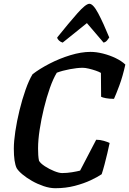

<svg xmlns="http://www.w3.org/2000/svg" viewBox="-20 -994 682 1014"><path d="M272 0Q243 0 210.5 -11Q178 -22 149 -38.5Q120 -55 98.5 -73Q77 -91 68 -106Q53 -137 53 -209Q53 -247 61 -300.5Q69 -354 83 -411.5Q97 -469 115 -520Q133 -571 152 -602Q188 -630 241 -657.5Q294 -685 351.5 -702.5Q409 -720 458 -720Q489 -720 524.5 -711Q560 -702 591 -687Q622 -672 642 -653Q628 -590 610.5 -543Q593 -496 582 -472Q557 -472 539 -475.5Q521 -479 514 -483L513 -609Q503 -615 485.5 -621Q468 -627 449 -631.5Q430 -636 417 -636Q388 -636 348.5 -628.5Q309 -621 280 -610Q261 -579 243.5 -529.5Q226 -480 212 -422.5Q198 -365 189.5 -309.5Q181 -254 181 -210Q181 -192 182 -175.5Q183 -159 186 -145Q194 -131 217 -116Q240 -101 266 -90.5Q292 -80 308 -80Q334 -80 361 -84.5Q388 -89 403 -93L488 -256Q509 -256 529 -250Q549 -244 559 -239Q554 -215 547 -185Q540 -155 532 -125Q524 -95 517 -74Q497 -60 460 -42.5Q423 -25 375 -12.5Q327 0 272 0ZM311 -769Q300 -772 291.5 -780Q283 -788 282 -796Q343 -872 388 -923Q433 -974 452 -974Q472 -974 499 -923Q526 -872 557 -796Q552 -789 545.5 -780.5Q539 -772 527 -769L439 -872Z"/></svg>

Font: Texturina 72pt 72pt Regular
Style: Bold Italic
Weight: 700
Italic angle: -11°
Designer: Guillermo Torres Carreño
Foundry: Omnibus-Type
Version: Version 1.002; ttfautohint (v1.8.3)